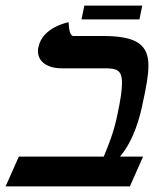

<svg xmlns="http://www.w3.org/2000/svg" viewBox="-20 -663 548 683"><path d="M347 -535H241C229 -535 225 -559 224 -584C224 -584 131 -567 117 -496C115 -491 115 -486 115 -481C115 -446 145 -420 200 -420H352C394 -420 414 -415 414 -368C414 -343 409 -308 398 -257C386 -196 366 -146 349 -106H47L0 0H442L489 -106H407C458 -167 479 -251 489 -302C500 -353 508 -395 508 -429C508 -499 473 -535 347 -535ZM270 -594H476L486 -643H280Z"/></svg>

Font: Libertinus Serif
Style: Bold Italic
Weight: 700
Italic angle: -12°
Designer: Philipp H. Poll, Khaled Hosny
Foundry: Caleb Maclennan
Version: Version 7.050;RELEASE